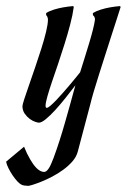

<svg xmlns="http://www.w3.org/2000/svg" viewBox="-129 -396 434 632"><path d="M127 103Q122.6 120.1 109.4 135.3Q96.2 150.4 79.1 162.8Q62 175.3 43 185.3Q23.9 195.3 7.3 201.9Q-9.3 208.5 -21.2 212.2Q-33.2 215.8 -36.1 215.8Q-40.5 215.8 -48.1 214.8Q-55.7 213.9 -60.1 210.9Q-65.4 208 -72.8 200Q-80.1 191.9 -87.4 181.2Q-94.7 170.4 -100.8 158.4Q-106.9 146.5 -108.9 136.2L-49.8 86.9Q-40.5 110.4 -29.8 128.4Q-25.4 136.2 -20 143.8Q-14.6 151.4 -8.8 157.2Q-2.9 163.1 3.4 166.5Q9.8 169.9 16.1 169.9Q21 169.9 25.1 166Q29.3 162.1 33 156Q36.6 149.9 40 141.8Q43.5 133.8 46.9 125Q57.6 96.2 66.9 67.1Q76.2 38.1 84.7 8.3Q93.3 -21.5 101.8 -52.2Q110.4 -83 119.1 -115.2Q103.5 -94.7 86.2 -73Q68.8 -51.3 52.5 -33.4Q36.1 -15.6 22 -3.9Q7.8 7.8 -1 7.8Q-4.4 7.8 -13.2 4.9Q-22 2 -31 -4.6Q-40 -11.2 -47.4 -21.5Q-54.7 -31.7 -55.2 -45.9Q-55.2 -50.8 -49.1 -69.8Q-43 -88.9 -33.4 -116Q-23.9 -143.1 -13.2 -174.6Q-2.4 -206.1 7.1 -236.1Q16.6 -266.1 22.7 -291.5Q28.8 -316.9 28.8 -331.1Q28.8 -335 27.8 -337.9Q26.9 -340.8 25.9 -342.8Q24.4 -344.7 22.9 -346.2V-353Q33.7 -359.9 48.8 -364.5Q64 -369.1 78.1 -371.6Q94.2 -374.5 111.8 -376L113.8 -373Q110.4 -347.2 102.1 -315.7Q93.8 -284.2 83.5 -251.2Q73.2 -218.3 62.3 -186Q51.3 -153.8 42 -126.5Q32.7 -99.1 26.9 -78.4Q21 -57.6 21 -47.9Q21 -41 24.9 -41Q28.8 -41 37.1 -48.1Q45.4 -55.2 56.2 -66.4Q66.9 -77.6 78.9 -91.3Q90.8 -105 101.8 -117.9Q112.8 -130.9 121.6 -141.8Q130.4 -152.8 134.8 -158.2Q141.6 -179.7 149.4 -204.8Q157.2 -230 164.3 -253.4Q171.4 -276.9 176.5 -296.9Q181.6 -316.9 183.1 -328.1Q184.1 -333.5 183.1 -336.7Q182.1 -339.8 180.7 -342.3Q178.7 -344.7 176.8 -346.2V-353Q188 -359.9 203.1 -364.5Q218.3 -369.1 232.4 -371.6Q248.5 -374.5 266.1 -376L268.1 -373Q264.6 -361.8 256.8 -337.6Q249 -313.5 239 -282.5Q229 -251.5 218 -217Q207 -182.6 197 -151.1Q187 -119.6 179.4 -94Q171.9 -68.4 168.9 -55.2Z"/></svg>

Font: Romanesco
Style: Regular
Weight: 400
Designer: Astigmatic (AOETI)
Foundry: Astigmatic (AOETI)
Version: Version 1.000